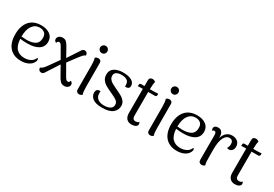

<svg xmlns="http://www.w3.org/2000/svg" viewBox="35 -1594 3559 2495"><g transform="rotate(30 1815.0 -347.0)"><path d="M462 -106Q462 -96 456 -79Q437 -35 389.5 -11Q342 13 278 13Q168 13 106 -55.5Q44 -124 44 -251Q44 -377 105.5 -449Q167 -521 282 -521Q365 -521 415 -483.5Q465 -446 465 -377Q465 -303 405 -264Q345 -225 238 -225Q179 -225 130 -232Q136 -131 180.5 -86.5Q225 -42 297 -42Q352 -42 392 -64.5Q432 -87 447 -129Q462 -124 462 -106ZM129 -266Q177 -262 207 -261Q287 -261 333.5 -289.5Q380 -318 380 -387Q380 -440 351 -462.5Q322 -485 279 -485Q211 -485 170.5 -428.5Q130 -372 129 -266Z M1002 -45Q1002 -22 982 -4Q962 14 929 14Q894 14 872 -7Q850 -28 826 -73L751 -206L625 -11Q610 13 584 13Q543 13 538 -36Q559 -43 577 -60.5Q595 -78 617 -109L722 -257L634 -410Q622 -431 612 -440Q602 -449 590 -449Q577 -449 569 -440Q561 -431 561 -419Q546 -424 537.5 -435Q529 -446 529 -461Q529 -485 549 -503Q569 -521 604 -521Q638 -521 658.5 -501.5Q679 -482 705 -434L772 -314L891 -495Q905 -521 933 -521Q953 -521 964.5 -509Q976 -497 979 -471Q957 -463 940 -445Q923 -427 901 -397L801 -263L897 -96Q918 -58 943 -58Q955 -58 962.5 -67.5Q970 -77 970 -88Q984 -84 993 -72.5Q1002 -61 1002 -45Z M1085 -654Q1085 -677 1101 -692.5Q1117 -708 1139 -708Q1162 -708 1177.5 -692.5Q1193 -677 1193 -654Q1193 -632 1177.5 -616Q1162 -600 1139 -600Q1117 -600 1101 -616Q1085 -632 1085 -654ZM1196 -7Q1175 11 1150 11Q1130 11 1117.5 -1Q1105 -13 1105 -33L1104 -396Q1104 -465 1091 -503Q1112 -521 1137 -521Q1157 -521 1169.5 -509.5Q1182 -498 1182 -477L1183 -114Q1183 -41 1196 -7Z M1310 -108Q1310 -133 1322 -148.5Q1334 -164 1360 -164Q1370 -164 1376 -163Q1373 -151 1373 -139Q1373 -128 1374 -121Q1376 -77 1410.5 -51Q1445 -25 1503 -25Q1560 -25 1594 -45Q1628 -65 1628 -104Q1628 -140 1602 -161Q1576 -182 1520 -207L1488 -222Q1432 -248 1402.5 -266Q1373 -284 1351.5 -315Q1330 -346 1330 -393Q1330 -458 1381 -490Q1432 -522 1510 -522Q1592 -522 1638 -495.5Q1684 -469 1684 -422Q1684 -380 1647 -376Q1637 -374 1634 -374Q1628 -374 1618 -376Q1620 -388 1620 -396Q1620 -409 1617 -418Q1613 -451 1584.5 -468Q1556 -485 1507 -485Q1462 -485 1433 -468.5Q1404 -452 1404 -416Q1404 -386 1421 -364.5Q1438 -343 1461.5 -329.5Q1485 -316 1533 -293L1555 -283Q1604 -260 1633.5 -242.5Q1663 -225 1683.5 -197Q1704 -169 1704 -130Q1704 -71 1655 -29Q1606 13 1496 13Q1403 13 1356.5 -20.5Q1310 -54 1310 -108Z M2041 -510 2040 -488Q2039 -478 2033 -471.5Q2027 -465 2018 -465H1915V-427V-105Q1915 -79 1927 -65Q1939 -51 1963 -51Q1978 -51 1991.5 -56.5Q2005 -62 2010 -72Q2021 -57 2021 -40Q2021 -17 1997 -3Q1973 11 1936 11Q1889 11 1862 -18.5Q1835 -48 1835 -100V-465H1821Q1780 -465 1761 -462L1762 -485Q1763 -507 1784 -507H1835V-596Q1835 -617 1848 -628.5Q1861 -640 1882 -640Q1907 -640 1928 -622Q1917 -588 1916 -507H1956Q1972 -507 1998.5 -508Q2025 -509 2041 -510Z M2152 -654Q2152 -677 2168 -692.5Q2184 -708 2206 -708Q2229 -708 2244.5 -692.5Q2260 -677 2260 -654Q2260 -632 2244.5 -616Q2229 -600 2206 -600Q2184 -600 2168 -616Q2152 -632 2152 -654ZM2263 -7Q2242 11 2217 11Q2197 11 2184.5 -1Q2172 -13 2172 -33L2171 -396Q2171 -465 2158 -503Q2179 -521 2204 -521Q2224 -521 2236.5 -509.5Q2249 -498 2249 -477L2250 -114Q2250 -41 2263 -7Z M2801 -106Q2801 -96 2795 -79Q2776 -35 2728.5 -11Q2681 13 2617 13Q2507 13 2445 -55.5Q2383 -124 2383 -251Q2383 -377 2444.5 -449Q2506 -521 2621 -521Q2704 -521 2754 -483.5Q2804 -446 2804 -377Q2804 -303 2744 -264Q2684 -225 2577 -225Q2518 -225 2469 -232Q2475 -131 2519.5 -86.5Q2564 -42 2636 -42Q2691 -42 2731 -64.5Q2771 -87 2786 -129Q2801 -124 2801 -106ZM2468 -266Q2516 -262 2546 -261Q2626 -261 2672.5 -289.5Q2719 -318 2719 -387Q2719 -440 2690 -462.5Q2661 -485 2618 -485Q2550 -485 2509.5 -428.5Q2469 -372 2468 -266Z M3261 -417Q3261 -384 3242 -362.5Q3223 -341 3197 -341Q3175 -341 3167 -351Q3178 -368 3182 -382.5Q3186 -397 3186 -415Q3186 -477 3128 -477Q3083 -477 3052.5 -419.5Q3022 -362 3022 -241V-187Q3022 -97 3024 -65Q3026 -33 3035 -9Q3014 9 2988 9Q2968 9 2955 -3.5Q2942 -16 2942 -38V-406Q2942 -434 2935.5 -446Q2929 -458 2914 -458Q2895 -458 2888 -442Q2876 -459 2876 -474Q2876 -495 2892 -507.5Q2908 -520 2936 -520Q2975 -520 2994.5 -492.5Q3014 -465 3013 -411V-406Q3030 -463 3064 -492Q3098 -521 3146 -521Q3198 -521 3229.5 -493.5Q3261 -466 3261 -417Z M3592 -510 3591 -488Q3590 -478 3584 -471.5Q3578 -465 3569 -465H3466V-427V-105Q3466 -79 3478 -65Q3490 -51 3514 -51Q3529 -51 3542.5 -56.5Q3556 -62 3561 -72Q3572 -57 3572 -40Q3572 -17 3548 -3Q3524 11 3487 11Q3440 11 3413 -18.5Q3386 -48 3386 -100V-465H3372Q3331 -465 3312 -462L3313 -485Q3314 -507 3335 -507H3386V-596Q3386 -617 3399 -628.5Q3412 -640 3433 -640Q3458 -640 3479 -622Q3468 -588 3467 -507H3507Q3523 -507 3549.5 -508Q3576 -509 3592 -510Z"/></g></svg>

Font: Arima Madurai
Style: Regular
Weight: 400
Designer: Joana Correia and Natanael Gama
Foundry: NDISCOVER
Version: Version 1.020